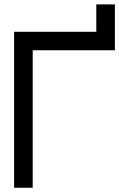

<svg xmlns="http://www.w3.org/2000/svg" viewBox="-20 -861 549 883"><path d="M508.3 -629.9H130.4V2.4H44.9V-714.8H422.9V-840.8H508.3Z"/></svg>

Font: Proletarsk
Style: Regular
Weight: 400
Designer: Peter Wiegel, original typeface by Carl Albert Fahrenwaldt 1901
Foundry: Peter Wiegel
Version: Version 1.000 2010 initial release